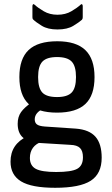

<svg xmlns="http://www.w3.org/2000/svg" viewBox="-20 -696 532 912"><path d="M242 196Q130 196 80 165.5Q30 135 30 72Q30 30 50 0Q70 -30 110 -49L181 -24Q151 -14 136.5 6Q122 26 122 54Q122 91 150 106Q178 121 247 121Q319 121 346.5 106Q374 91 374 51Q374 21 360 7Q346 -7 314 -8L149 -18Q113 -21 88.5 -43Q64 -65 64 -108Q64 -141 80 -163.5Q96 -186 131 -210L187 -180Q166 -171 155.5 -158Q145 -145 145 -129Q145 -113 155.5 -105Q166 -97 193 -95L341 -85Q404 -80 433.5 -46.5Q463 -13 463 53Q463 129 411 162.5Q359 196 242 196ZM251 -161Q159 -161 115.5 -202.5Q72 -244 72 -330Q72 -417 116 -458.5Q160 -500 252 -500Q342 -500 385.5 -458Q429 -416 429 -330Q429 -243 385.5 -202Q342 -161 251 -161ZM251 -235Q300 -235 320.5 -256.5Q341 -278 341 -330Q341 -382 320.5 -403.5Q300 -425 251 -425Q202 -425 181.5 -403.5Q161 -382 161 -330Q161 -278 181 -256.5Q201 -235 251 -235ZM253 -556Q207 -556 178.5 -573.5Q150 -591 138 -603Q134 -606 134 -614V-667Q134 -673 137 -675.5Q140 -678 145 -673Q160 -659 188 -642.5Q216 -626 253 -626Q291 -626 319 -642.5Q347 -659 362 -673Q367 -678 370 -675.5Q373 -673 373 -667V-614Q373 -606 369 -602Q357 -591 328.5 -573.5Q300 -556 253 -556Z"/></svg>

Font: Sofia Sans Semi Condensed Medium
Style: Regular
Weight: 500
Designer: Botio Nikoltchev, Ani Petrova
Foundry: lettersoup
Version: Version 4.100